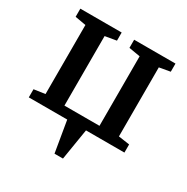

<svg xmlns="http://www.w3.org/2000/svg" viewBox="-169 -696 1003 1032"><g transform="rotate(30 333.0 -180.0)"><path d="M307 193 274.5 0H36V-50.5L105 -60.5V-489L37.5 -501V-551.5H294V-501L224 -489V-57.5H441.5V-489L371.5 -501V-551.5H628V-501L560.5 -489V-60.5L629.5 -50.5V0H391L359.5 193Z"/></g></svg>

Font: Merriweather 28pt SemiBold
Style: Regular
Weight: 600
Version: Version 2.100